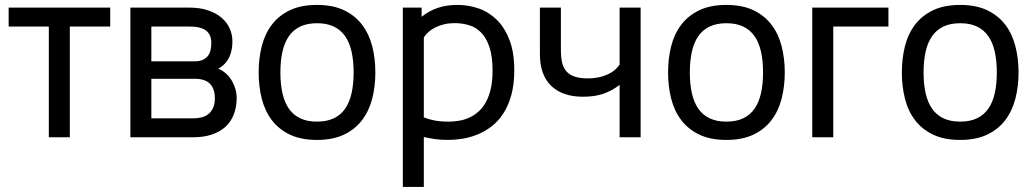

<svg xmlns="http://www.w3.org/2000/svg" viewBox="-20 -549 4138 768"><path d="M175.3 0V-442.9H14.6V-518.6H420.9V-442.9H259.3V0Z M501.5 0V-518.6H736.8Q780.8 -518.6 813.2 -507.3Q845.7 -496.1 867.2 -477.3Q888.7 -458.5 899.2 -434.1Q909.7 -409.7 909.7 -382.8Q909.7 -366.7 906.7 -350.8Q903.8 -335 897.2 -320.8Q890.6 -306.6 879.6 -294.7Q868.7 -282.7 853 -274.4Q871.6 -266.6 885.5 -253.4Q899.4 -240.2 908.4 -224.4Q917.5 -208.5 922.1 -191.4Q926.8 -174.3 926.8 -159.2Q926.8 -120.6 915 -90.8Q903.3 -61 880.9 -41Q858.4 -21 826.4 -10.5Q794.4 0 754.4 0ZM754.4 -75.7Q772 -75.7 787.4 -79.8Q802.7 -84 814.2 -93.3Q825.7 -102.5 832.5 -117.9Q839.4 -133.3 839.4 -155.8Q839.4 -193.8 819.8 -213.9Q800.3 -233.9 758.8 -233.9H585.4V-75.7ZM758.3 -303.7Q777.3 -303.7 790.3 -309.3Q803.2 -314.9 811 -324.7Q818.8 -334.5 822 -347.9Q825.2 -361.3 825.2 -377.4Q825.2 -410.2 804.4 -426.5Q783.7 -442.9 736.8 -442.9H585.4V-303.7Z M1014.6 -259.3Q1014.6 -315.4 1027.1 -364.5Q1039.6 -413.6 1067.4 -450.2Q1095.2 -486.8 1139.6 -508.1Q1184.1 -529.3 1248 -529.3Q1311.5 -529.3 1356 -508.1Q1400.4 -486.8 1428.2 -450.2Q1456.1 -413.6 1468.8 -364.5Q1481.4 -315.4 1481.4 -259.3Q1481.4 -203.1 1468.8 -154.1Q1456.1 -105 1428.2 -68.4Q1400.4 -31.7 1356 -10.5Q1311.5 10.7 1248 10.7Q1184.1 10.7 1139.6 -10.5Q1095.2 -31.7 1067.4 -68.4Q1039.6 -105 1027.1 -154.1Q1014.6 -203.1 1014.6 -259.3ZM1101.6 -259.3Q1101.6 -212.4 1109.9 -175.8Q1118.2 -139.2 1135.7 -114Q1153.3 -88.9 1181.2 -75.7Q1209 -62.5 1248 -62.5Q1287.1 -62.5 1314.9 -75.7Q1342.8 -88.9 1360.4 -114Q1377.9 -139.2 1386.2 -175.8Q1394.5 -212.4 1394.5 -259.3Q1394.5 -306.2 1386.2 -342.8Q1377.9 -379.4 1360.4 -404.5Q1342.8 -429.7 1314.9 -442.9Q1287.1 -456.1 1248 -456.1Q1209 -456.1 1181.2 -442.9Q1153.3 -429.7 1135.7 -404.5Q1118.2 -379.4 1109.9 -342.8Q1101.6 -306.2 1101.6 -259.3Z M1675.3 -79.6Q1690.9 -72.8 1715.6 -67.6Q1740.2 -62.5 1774.4 -62.5Q1793.5 -62.5 1814 -65.7Q1834.5 -68.8 1854 -77.1Q1873.5 -85.4 1890.9 -99.9Q1908.2 -114.3 1921.4 -136.7Q1934.6 -159.2 1942.4 -190.9Q1950.2 -222.7 1950.2 -265.6Q1950.2 -322.3 1938.2 -359.1Q1926.3 -396 1905.5 -417.7Q1884.8 -439.5 1856.9 -448Q1829.1 -456.5 1797.9 -456.5Q1775.9 -456.5 1756.8 -451.9Q1737.8 -447.3 1722.2 -439.7Q1706.5 -432.1 1694.6 -421.6Q1682.6 -411.1 1675.3 -399.4ZM1666.5 -518.6V-481.9Q1695.8 -505.4 1730.5 -517.3Q1765.1 -529.3 1810.5 -529.3Q1854 -529.3 1894.8 -515.1Q1935.5 -501 1967.3 -469.7Q1999 -438.5 2018.1 -388.7Q2037.1 -338.9 2037.1 -268.1Q2037.1 -210.9 2025.1 -168.2Q2013.2 -125.5 1992.9 -94.5Q1972.7 -63.5 1946 -43.2Q1919.4 -22.9 1889.9 -11Q1860.4 1 1830.1 5.9Q1799.8 10.7 1772.5 10.7Q1742.7 10.7 1718.3 7.1Q1693.8 3.4 1675.3 -1V198.7H1591.3V-518.6Z M2542.5 0H2458.5V-209.5Q2428.7 -186.5 2394.3 -174.3Q2359.9 -162.1 2312 -162.1Q2230 -162.1 2184.8 -205.6Q2139.6 -249 2139.6 -333V-518.6H2223.6V-348.1Q2223.6 -319.8 2228.5 -298.6Q2233.4 -277.3 2245.8 -263.4Q2258.3 -249.5 2279.3 -242.4Q2300.3 -235.4 2332 -235.4Q2352.5 -235.4 2371.6 -239Q2390.6 -242.7 2407.2 -249.8Q2423.8 -256.8 2436.8 -267.3Q2449.7 -277.8 2458.5 -291V-518.6H2542.5Z M2652.3 -259.3Q2652.3 -315.4 2664.8 -364.5Q2677.2 -413.6 2705.1 -450.2Q2732.9 -486.8 2777.3 -508.1Q2821.8 -529.3 2885.7 -529.3Q2949.2 -529.3 2993.7 -508.1Q3038.1 -486.8 3065.9 -450.2Q3093.8 -413.6 3106.4 -364.5Q3119.1 -315.4 3119.1 -259.3Q3119.1 -203.1 3106.4 -154.1Q3093.8 -105 3065.9 -68.4Q3038.1 -31.7 2993.7 -10.5Q2949.2 10.7 2885.7 10.7Q2821.8 10.7 2777.3 -10.5Q2732.9 -31.7 2705.1 -68.4Q2677.2 -105 2664.8 -154.1Q2652.3 -203.1 2652.3 -259.3ZM2739.3 -259.3Q2739.3 -212.4 2747.6 -175.8Q2755.9 -139.2 2773.4 -114Q2791 -88.9 2818.8 -75.7Q2846.7 -62.5 2885.7 -62.5Q2924.8 -62.5 2952.6 -75.7Q2980.5 -88.9 2998 -114Q3015.6 -139.2 3023.9 -175.8Q3032.2 -212.4 3032.2 -259.3Q3032.2 -306.2 3023.9 -342.8Q3015.6 -379.4 2998 -404.5Q2980.5 -429.7 2952.6 -442.9Q2924.8 -456.1 2885.7 -456.1Q2846.7 -456.1 2818.8 -442.9Q2791 -429.7 2773.4 -404.5Q2755.9 -379.4 2747.6 -342.8Q2739.3 -306.2 2739.3 -259.3Z M3229 -518.6H3533.7V-442.9H3313V0H3229Z M3587.4 -259.3Q3587.4 -315.4 3599.9 -364.5Q3612.3 -413.6 3640.1 -450.2Q3668 -486.8 3712.4 -508.1Q3756.8 -529.3 3820.8 -529.3Q3884.3 -529.3 3928.7 -508.1Q3973.1 -486.8 4001 -450.2Q4028.8 -413.6 4041.5 -364.5Q4054.2 -315.4 4054.2 -259.3Q4054.2 -203.1 4041.5 -154.1Q4028.8 -105 4001 -68.4Q3973.1 -31.7 3928.7 -10.5Q3884.3 10.7 3820.8 10.7Q3756.8 10.7 3712.4 -10.5Q3668 -31.7 3640.1 -68.4Q3612.3 -105 3599.9 -154.1Q3587.4 -203.1 3587.4 -259.3ZM3674.3 -259.3Q3674.3 -212.4 3682.6 -175.8Q3690.9 -139.2 3708.5 -114Q3726.1 -88.9 3753.9 -75.7Q3781.7 -62.5 3820.8 -62.5Q3859.9 -62.5 3887.7 -75.7Q3915.5 -88.9 3933.1 -114Q3950.7 -139.2 3959 -175.8Q3967.3 -212.4 3967.3 -259.3Q3967.3 -306.2 3959 -342.8Q3950.7 -379.4 3933.1 -404.5Q3915.5 -429.7 3887.7 -442.9Q3859.9 -456.1 3820.8 -456.1Q3781.7 -456.1 3753.9 -442.9Q3726.1 -429.7 3708.5 -404.5Q3690.9 -379.4 3682.6 -342.8Q3674.3 -306.2 3674.3 -259.3Z"/></svg>

Font: Arian AMU
Style: Regular
Weight: 400
Designer: Ruben Hakobyan (Tarumian)
Foundry: Ruben Hakobyan (Tarumian)
Version: Version 4.003